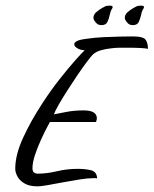

<svg xmlns="http://www.w3.org/2000/svg" viewBox="-20 -663 544 680"><path d="M113 -3Q84 -3 66.5 -13.5Q49 -24 41.5 -38.5Q34 -53 34 -65Q34 -115 62 -175.5Q90 -236 128 -294Q159 -342 191 -382.5Q223 -423 247.5 -450.5Q272 -478 280 -485Q267 -485 255 -491.5Q243 -498 243 -507Q243 -512 251.5 -517Q260 -522 282 -525Q315 -530 348 -531.5Q381 -533 408.5 -533.5Q436 -534 450 -534Q488 -534 496 -522Q504 -510 504 -490Q496 -492 477.5 -493Q459 -494 437 -494Q421 -494 405 -494Q389 -494 375 -492Q355 -490 337.5 -485Q320 -480 309 -470Q302 -463 287 -443Q272 -423 254 -396.5Q236 -370 218.5 -342.5Q201 -315 188 -292.5Q175 -270 171 -258Q187 -261 214.5 -266.5Q242 -272 276 -272Q323 -272 323 -244Q323 -239 320 -231H157Q158 -233 148.5 -215.5Q139 -198 126.5 -171Q114 -144 104.5 -116Q95 -88 95 -67Q95 -48 114 -48Q146 -48 181.5 -56.5Q217 -65 255 -65Q282 -65 302.5 -60Q323 -55 324 -31Q321 -32 317.5 -32Q314 -32 310 -32Q291 -32 262.5 -27.5Q234 -23 204.5 -17.5Q175 -12 150 -7.5Q125 -3 113 -3ZM451 -574Q440 -574 434 -579.5Q428 -585 424 -592Q422 -595 422 -601Q422 -606 425 -611.5Q428 -617 431 -619Q446 -632 461 -639Q465 -643 481 -643Q493 -643 489 -634Q483 -626 480 -611.5Q477 -597 471.5 -585.5Q466 -574 451 -574ZM340 -574Q329 -574 323 -579.5Q317 -585 313 -592Q311 -595 311 -601Q311 -606 314 -611.5Q317 -617 320 -619Q335 -632 350 -639Q354 -643 370 -643Q382 -643 378 -634Q372 -626 369 -611.5Q366 -597 360.5 -585.5Q355 -574 340 -574Z"/></svg>

Font: Birthstone
Style: Regular
Weight: 400
Designer: Robert E. Leuschke
Foundry: Robert E. Leuschke
Version: Version 1.013; ttfautohint (v1.8.3)